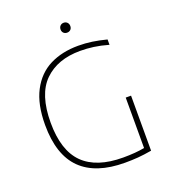

<svg xmlns="http://www.w3.org/2000/svg" viewBox="-161 -1026 1021 1149"><g transform="rotate(-20 350.0 -451.5)"><path d="M607.5 -360V-9.5Q558 -1 519.8 2Q481.5 5 437.5 5Q252 5 158 -87.5Q64 -180 64 -370.5Q64 -501.5 108.2 -586Q152.5 -670.5 230.5 -709.8Q308.5 -749 412 -749Q456.5 -749 499.5 -742.8Q542.5 -736.5 590.5 -724V-690Q539.5 -704.5 497.2 -710.2Q455 -716 412.5 -716Q267.5 -716 183.8 -633.8Q100 -551.5 100 -372Q100 -195 184 -111.5Q268 -28 437.5 -28Q517 -28 573.5 -39V-360ZM346.5 -876Q346.5 -890 355.2 -899Q364 -908 377.5 -908Q391 -908 399.8 -899Q408.5 -890 408.5 -876Q408.5 -862 399.8 -853.5Q391 -845 377.5 -845Q364 -845 355.2 -853.5Q346.5 -862 346.5 -876Z"/></g></svg>

Font: Encode Sans Semi Expanded Thin
Style: Regular
Weight: 250
Width: 6
Designer: Multiple Designers
Foundry: Impallari Type
Version: Version 2.000